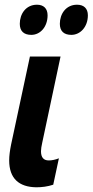

<svg xmlns="http://www.w3.org/2000/svg" viewBox="-20 -785 393 815"><path d="M283 -637C321 -637 353 -671 353 -720C353 -749 336 -765 307 -765C260 -765 234 -726 234 -684C234 -653 251 -637 283 -637ZM113 -637C151 -637 182 -671 182 -720C182 -749 165 -765 137 -765C90 -765 64 -726 64 -684C64 -653 81 -637 113 -637ZM134 10C158 10 182 7 206 -1L230 -113C215 -107 200 -104 187 -104C165 -104 154 -117 154 -143C154 -153 156 -164 159 -178L237 -545H107L27 -171C22 -146 19 -124 19 -104C19 -27 61 9 134 10Z"/></svg>

Font: Noto Sans ExtraCondensed
Style: Bold Italic
Weight: 700
Width: 2
Italic angle: -12°
Designer: Monotype Design Team
Foundry: Monotype Imaging Inc.
Version: Version 2.013